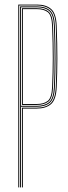

<svg xmlns="http://www.w3.org/2000/svg" viewBox="-20 -820 298 840"><path d="M60 0V-800H142Q181.5 -800 203.8 -780.6Q226 -761.2 228 -707Q231.2 -624.2 231 -562.6Q230.8 -501 228 -438Q225.5 -383 202.9 -364Q180.2 -345 141 -345H80V0H76V-349H141Q179.8 -349 200.6 -367.5Q221.5 -386 224 -438.2Q226.8 -501.5 226.9 -563.8Q227 -626 224 -707Q222.2 -760 200.4 -778Q178.5 -796 142 -796H64V0ZM68 0V-792H142Q178.2 -792 198.2 -774.8Q218.2 -757.5 220 -706.8Q223 -624 222.9 -562.6Q222.8 -501.2 220 -438.2Q217.8 -386.8 197.4 -369.9Q177 -353 141 -353H72V0ZM72 -357H141Q175.2 -357 194.5 -372.8Q213.8 -388.5 216 -438.5Q218.8 -501.5 218.9 -564.2Q219 -627 216 -706.5Q214.2 -756 195.2 -772Q176.2 -788 142 -788H72ZM76 -361V-784H142Q174.8 -784 192.5 -769Q210.2 -754 212 -706.5Q214.8 -629.2 214.9 -566Q215 -502.8 212 -438.5Q209.8 -389.2 191.1 -375.1Q172.5 -361 141 -361ZM80 -365H141Q171.5 -365 188.8 -378.5Q206 -392 208 -438.8Q210.8 -502 210.9 -564.5Q211 -627 208 -706.5Q206.2 -753.5 188.9 -766.8Q171.5 -780 142 -780H80Z"/></svg>

Font: Big Shoulders Inline Display Thin
Style: Regular
Weight: 100
Designer: Patric King
Foundry: XO Type Co
Version: Version 1.000